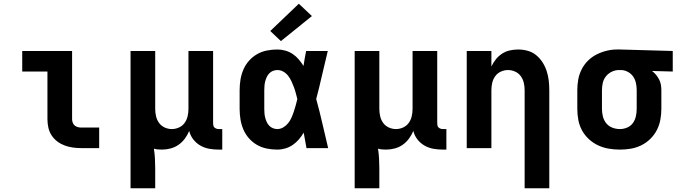

<svg xmlns="http://www.w3.org/2000/svg" viewBox="-20 -793 3640 1028"><path d="M415 0Q393 0 370.5 -3Q348 -6 326.5 -14Q305 -22 287 -35.5Q269 -49 256.5 -68Q244 -87 239 -109.5Q234 -132 234 -155V-410H99V-520H366V-155Q366 -145 369.5 -136Q373 -127 380 -121Q387 -115 396.5 -112.5Q406 -110 415 -110H511V0Z M679 215V-520H811V-210Q811 -190 815.5 -170.5Q820 -151 831.5 -135Q843 -119 861.5 -110.5Q880 -102 900 -102Q920 -102 938.5 -110.5Q957 -119 968.5 -135Q980 -151 984.5 -170.5Q989 -190 989 -210V-520H1121V-132Q1121 -126 1122.5 -120Q1124 -114 1128.5 -110Q1133 -106 1139 -104Q1145 -102 1151 -102H1170V8H1151Q1125 8 1100 3.5Q1075 -1 1053 -13.5Q1031 -26 1015 -46.5Q999 -67 993 -92Q984 -70 969.5 -50.5Q955 -31 935.5 -17.5Q916 -4 893 2Q870 8 846 8Q835 8 824.5 7Q814 6 804 3Q808 29 809.5 55Q811 81 811 107V215Z M1465 8Q1437 8 1409 2.5Q1381 -3 1356.5 -17Q1332 -31 1313 -52.5Q1294 -74 1283 -100Q1272 -126 1267.5 -154Q1263 -182 1263 -210V-310Q1263 -338 1267.5 -366Q1272 -394 1283 -420Q1294 -446 1313 -467.5Q1332 -489 1356.5 -503Q1381 -517 1409 -522.5Q1437 -528 1465 -528Q1486 -528 1507.5 -522Q1529 -516 1547 -504Q1565 -492 1579 -475.5Q1593 -459 1605 -440Q1608 -460 1611.5 -480Q1615 -500 1619 -520H1735Q1719 -456 1704.5 -391.5Q1690 -327 1673 -263Q1691 -198 1706 -132Q1721 -66 1737 0H1621Q1617 -21 1613.5 -41.5Q1610 -62 1606 -83Q1595 -64 1580.5 -47Q1566 -30 1548 -17.5Q1530 -5 1508.5 1.5Q1487 8 1465 8ZM1465 -102Q1482 -102 1497.5 -111.5Q1513 -121 1523.5 -134.5Q1534 -148 1541 -164Q1548 -180 1553.5 -196.5Q1559 -213 1563.5 -229.5Q1568 -246 1572 -263Q1568 -279 1563.5 -295.5Q1559 -312 1553 -328Q1547 -344 1540 -359Q1533 -374 1522.5 -387.5Q1512 -401 1497 -409.5Q1482 -418 1465 -418Q1453 -418 1441.5 -413.5Q1430 -409 1421.5 -400Q1413 -391 1408 -380Q1403 -369 1400 -357.5Q1397 -346 1396 -334Q1395 -322 1395 -310V-210Q1395 -198 1396 -186Q1397 -174 1400 -162.5Q1403 -151 1408 -140Q1413 -129 1421.5 -120Q1430 -111 1441.5 -106.5Q1453 -102 1465 -102ZM1484 -573 1427 -627 1580 -773 1650 -707Z M1879 215V-520H2011V-210Q2011 -190 2015.5 -170.5Q2020 -151 2031.5 -135Q2043 -119 2061.5 -110.5Q2080 -102 2100 -102Q2120 -102 2138.5 -110.5Q2157 -119 2168.5 -135Q2180 -151 2184.5 -170.5Q2189 -190 2189 -210V-520H2321V-132Q2321 -126 2322.5 -120Q2324 -114 2328.5 -110Q2333 -106 2339 -104Q2345 -102 2351 -102H2370V8H2351Q2325 8 2300 3.5Q2275 -1 2253 -13.5Q2231 -26 2215 -46.5Q2199 -67 2193 -92Q2184 -70 2169.5 -50.5Q2155 -31 2135.5 -17.5Q2116 -4 2093 2Q2070 8 2046 8Q2035 8 2024.5 7Q2014 6 2004 3Q2008 29 2009.5 55Q2011 81 2011 107V215Z M2789 215V-310Q2789 -330 2784.5 -349.5Q2780 -369 2768.5 -385Q2757 -401 2738.5 -409.5Q2720 -418 2700 -418Q2680 -418 2661.5 -409.5Q2643 -401 2631.5 -385Q2620 -369 2615.5 -349.5Q2611 -330 2611 -310V0H2479V-520H2611V-437Q2621 -458 2635 -475.5Q2649 -493 2668 -505.5Q2687 -518 2709.5 -523Q2732 -528 2754 -528Q2780 -528 2805.5 -521Q2831 -514 2851 -497.5Q2871 -481 2885 -459Q2899 -437 2907 -412.5Q2915 -388 2918 -362Q2921 -336 2921 -310V215Z M3299 8Q3269 8 3239.5 3Q3210 -2 3183 -14.5Q3156 -27 3133.5 -47.5Q3111 -68 3096.5 -94.5Q3082 -121 3076.5 -150.5Q3071 -180 3071 -210V-310Q3071 -339 3076 -367Q3081 -395 3094 -421Q3107 -447 3127.5 -467.5Q3148 -488 3173.5 -501Q3199 -514 3227 -521Q3255 -528 3284 -528Q3288 -528 3292 -528Q3296 -528 3300 -528L3582 -520V-410L3471 -413Q3483 -404 3492.5 -392.5Q3502 -381 3509 -367.5Q3516 -354 3518.5 -339.5Q3521 -325 3521 -310V-210Q3521 -180 3515.5 -151Q3510 -122 3496.5 -96Q3483 -70 3461.5 -49Q3440 -28 3413.5 -15Q3387 -2 3358 3Q3329 8 3299 8ZM3299 -102Q3319 -102 3338 -110Q3357 -118 3368.5 -134Q3380 -150 3384.5 -170Q3389 -190 3389 -210V-310Q3389 -329 3385 -348Q3381 -367 3370.5 -382.5Q3360 -398 3343 -407.5Q3326 -417 3307 -418H3300Q3298 -418 3296.5 -418Q3295 -418 3294 -418Q3274 -418 3255.5 -409Q3237 -400 3224.5 -384.5Q3212 -369 3207.5 -349.5Q3203 -330 3203 -310V-210Q3203 -190 3208 -169.5Q3213 -149 3226 -133Q3239 -117 3258.5 -109.5Q3278 -102 3299 -102Z"/></svg>

Font: Iosevka SS04 XBd Ex
Style: Regular
Weight: 800
Width: 7
Monospace: yes
Designer: Belleve Invis
Foundry: Belleve Invis
Version: Version 19.0.0; ttfautohint (v1.8.4)